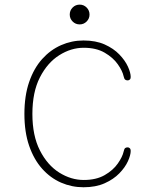

<svg xmlns="http://www.w3.org/2000/svg" viewBox="-20 -800 659 830"><path d="M341 9.5Q290 9.5 244 -10.5Q198 -30.5 162.2 -70.5Q126.5 -110.5 106 -169.8Q85.5 -229 85.5 -307.5Q85.5 -386 106 -445.5Q126.5 -505 162.2 -544.8Q198 -584.5 244 -604.8Q290 -625 341 -625Q394 -625 432.5 -607.8Q471 -590.5 496 -564.5Q521 -538.5 533 -512Q545 -485.5 545 -467Q545 -459.5 541 -456Q537 -452.5 532 -452.5Q525 -452.5 521 -455.8Q517 -459 514.5 -470Q509.5 -493.5 489.2 -522.2Q469 -551 432.5 -572.2Q396 -593.5 342 -593.5Q287 -593.5 236 -561.2Q185 -529 152.5 -465.5Q120 -402 120 -307.5Q120 -213.5 152.5 -149.8Q185 -86 236 -54Q287 -22 342 -22Q396 -22 432.5 -43Q469 -64 489.2 -93Q509.5 -122 514.5 -145Q517 -156.5 521 -159.8Q525 -163 532 -163Q537 -163 541 -159.2Q545 -155.5 545 -148Q545 -129.5 533 -103Q521 -76.5 496 -50.8Q471 -25 432.5 -7.8Q394 9.5 341 9.5ZM324.5 -694.5Q306.5 -694.5 294 -707Q281.5 -719.5 281.5 -737Q281.5 -755 294 -767.5Q306.5 -780 324.5 -780Q342 -780 354.5 -767.5Q367 -755 367 -737Q367 -719.5 354.5 -707Q342 -694.5 324.5 -694.5Z"/></svg>

Font: Sono ExtraLight
Style: Regular
Weight: 200
Designer: Tyler Finck
Foundry: Tyler Finck
Version: Version 2.112